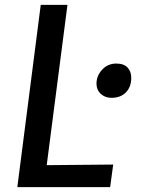

<svg xmlns="http://www.w3.org/2000/svg" viewBox="-20 -767 582 787"><path d="M51 0 147 -747H256.5L171.5 -90L444 -92.5L431.5 0ZM437 -366Q411 -366 393.2 -382.2Q375.5 -398.5 375.5 -424Q375.5 -456.5 398.8 -481.5Q422 -506.5 456.5 -506.5Q487.5 -506.5 502.8 -490.2Q518 -474 518 -448.5Q518 -410.5 496 -388.2Q474 -366 437 -366Z"/></svg>

Font: Merriweather Sans Italic
Style: Regular
Weight: 400
Italic angle: -7.5°
Designer: Eben Sorkin
Foundry: Eben Sorkin
Version: Version 1.008; ttfautohint (v1.7.19-72a1) -l 8 -r 50 -G 200 